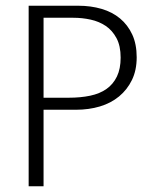

<svg xmlns="http://www.w3.org/2000/svg" viewBox="-20 -650 542 670"><path d="M80 -630H253Q297 -630 334.5 -619Q372 -608 399 -585.5Q426 -563 441.5 -529.5Q457 -496 457 -450Q457 -405 440.5 -371Q424 -337 395.5 -313.5Q367 -290 328.5 -278.5Q290 -267 245 -267H132V0H80ZM132 -309H220Q261 -309 294.5 -316Q328 -323 351.5 -339.5Q375 -356 388 -383Q401 -410 401 -449Q401 -490 386.5 -517Q372 -544 349 -559.5Q326 -575 296.5 -581.5Q267 -588 236 -588H132Z"/></svg>

Font: Mukta Malar ExtraLight
Style: Regular
Weight: 275
Designer: Aadarsh Rajan, Girish Dalvi, Yashodeep Gholap
Foundry: Ek Type
Version: Version 2.538;PS 1.000;hotconv 16.6.51;makeotf.lib2.5.65220;